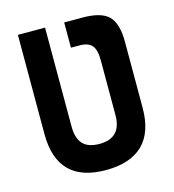

<svg xmlns="http://www.w3.org/2000/svg" viewBox="-105 -781 797 880"><g transform="rotate(-15 293.0 -341.5)"><path d="M279.8 -693.4H367.7Q455.1 -693.4 490.5 -658.2Q525.9 -623 525.9 -537.1V-222.7Q525.9 -106.4 466.1 -48.3Q406.4 9.8 290.9 9.8Q60.1 9.8 60.1 -222.7V-693.4H189V-222.7Q189 -168.5 214.1 -141.1Q239.3 -113.8 293 -113.8Q397 -113.8 397 -222.7V-482.4Q397 -532.7 379.4 -553.2Q361.8 -573.7 319.3 -573.7H279.8Z"/></g></svg>

Font: Cascadia Code
Style: Regular
Weight: 400
Monospace: yes
Designer: Aaron Bell
Foundry: Saja Typeworks
Version: Version 2106.017